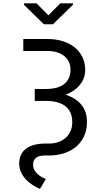

<svg xmlns="http://www.w3.org/2000/svg" viewBox="-20 -952 640 1187"><path d="M263.7 -401.9Q341.3 -402.3 378.7 -434.1Q416 -465.8 416 -521Q416 -545.4 407 -566.7Q397.9 -587.9 379.9 -603.5Q361.8 -619.1 335.2 -627.9Q308.6 -636.7 273.4 -636.7H124V-710.9H273.4Q323.2 -710.9 366 -698Q408.7 -685.1 439.9 -660.4Q471.2 -635.7 489 -600.1Q506.8 -564.5 506.8 -519Q506.8 -493.2 498.3 -470.2Q489.7 -447.3 474.1 -427.7Q458.5 -408.2 436 -392.6Q413.6 -377 385.7 -366.2Q448.2 -346.7 482.9 -304.7Q517.6 -262.7 517.6 -198.2Q517.6 -148.4 499.5 -109.6Q481.4 -70.8 450 -44.4Q418.5 -18.1 375.5 -4.4Q332.5 9.3 283.2 9.3H257.3Q219.2 9.3 201.9 24.4Q184.6 39.6 184.6 64.5Q184.6 84 192.6 98.9Q200.7 113.8 212.9 124.5Q225.1 135.3 238.5 142.8Q252 150.4 263.2 155.3L227.1 215.8Q204.1 206.1 181.4 191.7Q158.7 177.2 140.4 157.7Q122.1 138.2 110.6 113.8Q99.1 89.4 98.6 60.1Q98.6 27.3 110.4 3.9Q122.1 -19.5 143.3 -34.7Q164.6 -49.8 194.3 -57.1Q224.1 -64.5 260.7 -64.5H283.2Q315.4 -64.5 342 -74.2Q368.7 -84 387.5 -101.3Q406.2 -118.7 416.5 -142.8Q426.8 -167 426.8 -196.3Q426.8 -230 415.8 -254.9Q404.8 -279.8 383.8 -295.9Q362.8 -312 332.5 -320.1Q302.2 -328.1 263.7 -328.1H194.8V-401.9ZM279.3 -857.4 353 -931.6H431.2V-922.9L307.1 -801.8H251.5L128.9 -921.4V-931.6H205.6Z"/></svg>

Font: Roboto Mono
Style: Regular
Weight: 400
Designer: Google
Version: Version 2.000985; 2015; ttfautohint (v1.3)